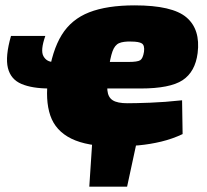

<svg xmlns="http://www.w3.org/2000/svg" viewBox="-20 -534 772 716"><path d="M490 -5 454 162H313L324 -5ZM409 12Q305 12 246 -17Q187 -46 167.5 -103.5Q148 -161 160 -246Q174 -345 210 -403.5Q246 -462 312.5 -488Q379 -514 482 -514Q623 -514 675.5 -469Q728 -424 717 -336Q708 -266 661 -235Q614 -204 504 -204H165Q100 -204 60 -221Q20 -238 9.5 -280.5Q-1 -323 21 -400H149Q130 -346 142 -324.5Q154 -303 179 -303H459Q493 -303 503 -309.5Q513 -316 517 -341Q520 -365 509 -372Q498 -379 469 -379Q440 -380 424 -373Q408 -366 399.5 -342.5Q391 -319 384 -269Q378 -223 380.5 -197Q383 -171 400.5 -160Q418 -149 455 -149Q485 -149 539.5 -151Q594 -153 659 -160L661 -34Q623 -16 581.5 -6Q540 4 497 8Q454 12 409 12Z"/></svg>

Font: Exo 2 Black
Style: Italic
Weight: 900
Italic angle: -8°
Designer: Natanael Gama
Foundry: Natanael Gama
Version: Version 2.010